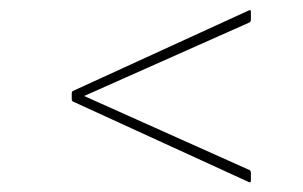

<svg xmlns="http://www.w3.org/2000/svg" viewBox="-20 -497 612 388"><path d="M483 -129 127 -292Q125 -294 125 -296V-309Q125 -311 127 -313L483 -476Q485 -477 486 -476.5Q487 -476 487 -473V-457Q487 -454 485 -452L150 -303L485 -153Q487 -151 487 -148V-132Q487 -130 486 -129Q485 -128 483 -129Z"/></svg>

Font: Sofia Sans Semi Condensed Thin
Style: Italic
Weight: 250
Italic angle: -9°
Version: Version 4.100